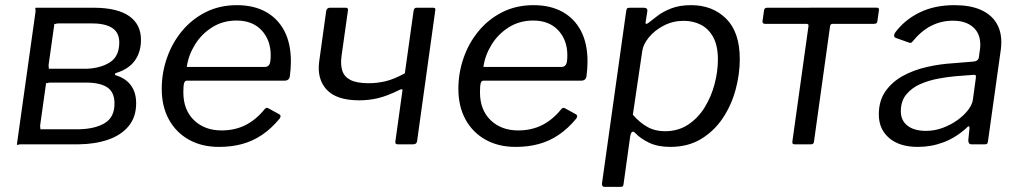

<svg xmlns="http://www.w3.org/2000/svg" viewBox="-20 -560 3958 745"><path d="M45.6 0 117.8 -514.2Q118.3 -521.7 117.1 -525.8Q115.9 -530 119.6 -530H346.2Q436.3 -529.3 481.7 -497.2Q527 -465.2 527 -405.4Q527 -358.1 503.1 -324.8Q479.2 -291.6 430.6 -276.8Q426.6 -275.8 425.9 -272.6Q425.3 -269.3 428.6 -268Q467 -256.9 487.6 -229.4Q508.3 -202 508.3 -159.1Q508.3 -105.9 479.1 -70.6Q449.8 -35.3 399.4 -18Q348.9 -0.7 285 0H61.4Q54.9 -0.3 50.8 1.7Q46.6 3.7 45.6 0ZM286.6 -58.4Q349.6 -59.8 386.9 -82.6Q424.3 -105.3 424.3 -158.6Q424.3 -203.9 394.1 -222.4Q363.9 -240.9 306.6 -239.4H174.9Q168.4 -239.7 164.3 -237.7Q160.1 -235.7 159.1 -239.4L135.9 -74.2Q135.4 -67.7 136.6 -63Q137.8 -58.4 134.1 -58.4ZM318.1 -293.2Q373.3 -296.1 408.1 -319.3Q442.8 -342.5 442.8 -395.5Q442.8 -434.3 414.4 -452.1Q386 -469.9 333.1 -469.1H207Q200.5 -469.4 196.4 -467.4Q192.2 -465.4 191.2 -469.1L168.7 -308.9Q168.2 -302.5 169.4 -297.8Q170.6 -293.2 166.9 -293.2Z M829.8 10Q762.7 10 712.6 -18.2Q662.5 -46.4 635.1 -96.8Q607.6 -147.3 607.6 -215.1Q607.6 -277.1 627.7 -334.9Q647.7 -392.8 685.8 -439.1Q724 -485.4 777.9 -512.7Q831.9 -540 899.3 -540Q964.1 -540 1011 -514.3Q1057.9 -488.5 1083.3 -440Q1108.7 -391.4 1108.7 -321.9Q1108.7 -308.2 1107.7 -293.8Q1106.7 -279.5 1104.7 -264Q1103.7 -256.5 1098.7 -251.8Q1093.7 -247.1 1084.4 -247.1H705Q697.4 -247.1 694.4 -237.6Q691.4 -228 691.4 -202.2Q691.4 -133.4 732.8 -93.6Q774.2 -53.9 839.5 -53.9Q891.7 -53.9 933.1 -74.9Q974.6 -96 1007.8 -137.6Q1012.4 -142.1 1016 -141.6Q1019.6 -141.1 1023.5 -138.6L1062.1 -117.5Q1072.9 -112.3 1065.8 -100.8Q1033.4 -61.4 997.3 -37Q961.3 -12.6 920 -1.3Q878.7 10 829.8 10ZM1007.6 -300.2Q1018.3 -300.2 1024.3 -308.3Q1030.4 -316.5 1030.4 -345.3Q1030.4 -404.5 995.1 -442.4Q959.7 -480.3 898 -480.3Q844.7 -480.3 803.1 -454Q761.6 -427.8 736.2 -386.4Q710.9 -345 704.7 -300.2Z M1524 0Q1517.7 0 1515.4 -2.7Q1513.1 -5.5 1514.1 -11.2L1541.6 -209.1Q1542.6 -216.4 1532.5 -212.3Q1484.1 -188.2 1448 -179.4Q1412 -170.7 1374.1 -170.7Q1285.6 -170.7 1247.4 -212.3Q1209.1 -253.8 1218.7 -322.7L1245.7 -517.4Q1248.5 -530 1260.1 -530H1320.8Q1326.6 -530 1328.9 -527.4Q1331.2 -524.8 1330 -518.8L1305 -340.9Q1300.8 -308.5 1308.3 -285.3Q1315.9 -262.1 1340.1 -249.6Q1364.4 -237.1 1410.9 -237.1Q1443.3 -237.1 1475.7 -244.7Q1508.1 -252.3 1550.9 -275.5L1585 -519.3Q1587.3 -530 1596.1 -530H1661.3Q1671.3 -530 1669 -520.1L1598.4 -12.3Q1596.6 0 1583.1 0Z M1980.8 10Q1913.7 10 1863.6 -18.2Q1813.5 -46.4 1786.1 -96.8Q1758.6 -147.3 1758.6 -215.1Q1758.6 -277.1 1778.7 -334.9Q1798.7 -392.8 1836.8 -439.1Q1875 -485.4 1928.9 -512.7Q1982.9 -540 2050.3 -540Q2115.1 -540 2162 -514.3Q2208.9 -488.5 2234.3 -440Q2259.7 -391.4 2259.7 -321.9Q2259.7 -308.2 2258.7 -293.8Q2257.7 -279.5 2255.7 -264Q2254.7 -256.5 2249.7 -251.8Q2244.7 -247.1 2235.4 -247.1H1856Q1848.4 -247.1 1845.4 -237.6Q1842.4 -228 1842.4 -202.2Q1842.4 -133.4 1883.8 -93.6Q1925.2 -53.9 1990.5 -53.9Q2042.7 -53.9 2084.1 -74.9Q2125.6 -96 2158.8 -137.6Q2163.4 -142.1 2167 -141.6Q2170.6 -141.1 2174.5 -138.6L2213.1 -117.5Q2223.9 -112.3 2216.8 -100.8Q2184.4 -61.4 2148.3 -37Q2112.3 -12.6 2071 -1.3Q2029.7 10 1980.8 10ZM2158.6 -300.2Q2169.3 -300.2 2175.3 -308.3Q2181.4 -316.5 2181.4 -345.3Q2181.4 -404.5 2146.1 -442.4Q2110.7 -480.3 2049 -480.3Q1995.7 -480.3 1954.1 -454Q1912.6 -427.8 1887.2 -386.4Q1861.9 -345 1855.7 -300.2Z M2324.6 165Q2319.5 165 2317.2 160.5Q2314.8 156 2316.1 150L2409.7 -516.5Q2411 -525.2 2413.5 -527.6Q2416.1 -530 2425.5 -530H2477.9Q2485.3 -530 2489.2 -526.6Q2493 -523.3 2491.7 -516.1L2485.1 -473.3Q2484.1 -467.3 2487.8 -467.4Q2491.6 -467.4 2498.6 -473.2Q2511.4 -483.4 2532.3 -499.3Q2553.1 -515.2 2585.1 -527.6Q2617 -540 2661.9 -540Q2744.6 -540 2797.6 -487.6Q2850.5 -435.3 2850.5 -330.4Q2850.5 -271.8 2834.2 -211.6Q2817.8 -151.4 2784.5 -101.5Q2751.2 -51.6 2700.5 -20.8Q2649.8 10 2580.6 10Q2532.7 10 2498.9 -6.1Q2465.1 -22.2 2444.9 -43.8Q2436.4 -52.1 2431.8 -47.5Q2427.3 -42.8 2425.3 -31.4L2399.5 154.6Q2398.5 161 2396.6 163Q2394.7 165 2388.6 165H2324.6ZM2559.9 -50.8Q2611.4 -50.8 2650 -76.3Q2688.5 -101.8 2714.1 -143.1Q2739.6 -184.4 2752.6 -233.3Q2765.6 -282.2 2765.6 -329.1Q2765.6 -382.2 2747.7 -415.3Q2729.8 -448.3 2699.9 -463.7Q2670 -479.2 2632.9 -479.2Q2590.9 -479.2 2555.5 -460.7Q2520 -442.3 2497.7 -414.9Q2475.4 -387.5 2472 -361.3L2435.6 -114.8Q2461.9 -84.5 2491.7 -67.7Q2521.5 -50.8 2559.9 -50.8Z M3371.7 -467.5H3210.8Q3202.4 -467.5 3200.9 -458.8L3138.3 -9.6Q3137.3 0 3126.6 0H3062.6Q3053 0 3054.5 -10.4L3116.9 -457.5Q3117.9 -462.8 3116.1 -465.2Q3114.3 -467.5 3108.9 -467.5H2948.1Q2937.9 -467.5 2938.7 -477.9L2944.7 -520.4Q2946.4 -530 2956.4 -530L3381.3 -530.3Q3392.2 -530.3 3390.5 -520.7L3384.4 -477.9Q3383.6 -467.5 3371.7 -467.5Z M3728.3 -61.7Q3687.4 -25.3 3640.5 -7.7Q3593.6 10 3541.6 10Q3470.2 10 3430.1 -24.4Q3390 -58.8 3390 -115.8Q3390 -169 3415.7 -205.7Q3441.4 -242.4 3483.4 -265.5Q3525.5 -288.5 3576.6 -300.1Q3627.7 -311.7 3678.3 -314.6L3757 -321.1Q3776 -322.6 3778.3 -338.2L3782 -365.4Q3783 -370.8 3783.4 -376.1Q3783.7 -381.4 3783.7 -386.6Q3783.7 -430.5 3755.3 -455.1Q3726.9 -479.7 3677.1 -479.7Q3632.8 -479.7 3593.6 -460Q3554.3 -440.2 3520.2 -398.1Q3517.2 -394.3 3514.3 -393.7Q3511.5 -393.2 3505.8 -395.2L3454.9 -413.2Q3451.2 -415.2 3449.6 -419.3Q3448 -423.5 3452.7 -432.7Q3489 -482.3 3547.5 -511.2Q3605.9 -540 3682.8 -540Q3743.9 -540 3784.3 -522.4Q3824.7 -504.7 3845 -472.7Q3865.3 -440.7 3865.3 -396.6Q3865.3 -389.6 3864.8 -382.2Q3864.3 -374.8 3863.3 -366.8L3813.6 -12.3Q3812.3 -3.8 3810 -1.9Q3807.7 0 3800.3 0H3749.5Q3743 0 3740 -4.3Q3737 -8.6 3737.2 -16.1L3742 -63.6Q3741.5 -76.9 3728.3 -61.7ZM3766.4 -256.8Q3767.6 -265.1 3765.6 -267.8Q3763.5 -270.5 3755.9 -269.5L3686.8 -264.2Q3657.3 -261.7 3620.7 -254.9Q3584.2 -248.1 3551.1 -233.8Q3518.1 -219.4 3496.7 -193.6Q3475.4 -167.9 3475.4 -128.2Q3475.4 -92.6 3501.2 -72.4Q3527.1 -52.2 3573 -52.2Q3606.9 -52.2 3638.4 -64Q3669.9 -75.8 3695.1 -94Q3721.1 -112.8 3736.8 -133.6Q3752.6 -154.4 3755 -173.4Z"/></svg>

Font: Libre Franklin Thin
Style: Italic
Weight: 100
Italic angle: -8°
Designer: Pablo Impallari, Rodrigo Fuenzalida, Nhung Nguyen
Foundry: Impallari Type
Version: Version 3.000